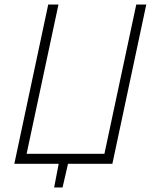

<svg xmlns="http://www.w3.org/2000/svg" viewBox="-20 -720 663 844"><path d="M623 -700H579L439 -44H97L237 -700H192L43 0H238L218 104H255L279 0H474Z"/></svg>

Font: Advent Pro Light
Style: Italic
Weight: 300
Italic angle: -12°
Version: Version 3.000